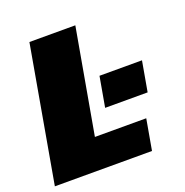

<svg xmlns="http://www.w3.org/2000/svg" viewBox="-134 -786 865 898"><g transform="rotate(-20 298.0 -337.5)"><path d="M-11.5 0H472L499 -153H243.5L336 -675H107.5ZM361.5 -414.5 335 -264.5H546.5L573 -414.5Z"/></g></svg>

Font: Anybody Black
Style: Italic
Weight: 900
Italic angle: -10°
Designer: Tyler Finck
Foundry: Etcetera Type Company
Version: Version 1.113;gftools[0.9.25]